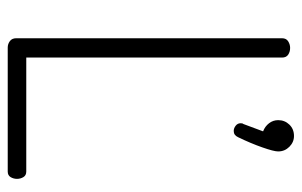

<svg xmlns="http://www.w3.org/2000/svg" viewBox="-162 -619 781 497"><g transform="rotate(90 228.5 -370.5)"><path d="M332 -741Q348 -741 360 -729Q372 -717 372 -700Q372 -689 361.5 -659Q351 -629 335 -596Q330 -585 319 -585Q312 -585 305.5 -590Q299 -595 299 -603Q299 -608 301 -610L320 -661Q307 -666 299 -676.5Q291 -687 291 -700Q291 -717 302.5 -729Q314 -741 332 -741ZM103 0Q94 0 86.5 -5.5Q79 -11 79 -22V-710Q79 -721 87 -726Q95 -731 104 -731Q114 -731 121.5 -726Q129 -721 129 -710V-48H424Q434 -48 438.5 -40.5Q443 -33 443 -24Q443 -15 438.5 -7.5Q434 0 424 0Z"/></g></svg>

Font: AkaAcidDosis
Style: Light
Weight: 300
Designer: Edgar Tolentino, Pablo Impallari, Igino Marini, Aka-Acid
Foundry: Edgar Tolentino, Pablo Impallari, Igino Marini, Aka-Acid
Version: Version 1.007